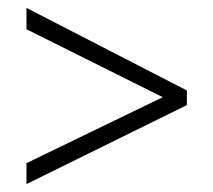

<svg xmlns="http://www.w3.org/2000/svg" viewBox="-20 -565 540 486"><path d="M47 -152V-99L453 -299V-336L47 -545V-491L392 -319Z"/></svg>

Font: Noto Sans Devanagari UI SemiCondensed Light
Style: Regular
Weight: 300
Width: 4
Designer: Jelle Bosma - Monotype Design Team
Foundry: Monotype Imaging Inc.
Version: Version 2.004